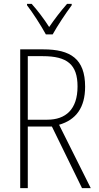

<svg xmlns="http://www.w3.org/2000/svg" viewBox="-20 -968 507 988"><path d="M216 -791H251C276 -836 318 -899 349 -941V-948H325C290 -908 262 -871 233 -829C207 -870 172 -916 143 -948H119V-941C147 -905 191 -837 216 -791ZM203 -714H84V0H123V-317H247L402 0H447L284 -326C371 -351 418 -414 418 -522C418 -665 343 -714 203 -714ZM200 -679C326 -679 379 -636 379 -523C379 -405 318 -352 223 -352H123V-679Z"/></svg>

Font: Noto Sans Gurmukhi UI Condensed ExtraLight
Style: Regular
Weight: 200
Width: 3
Designer: Jelle Bosma - Monotype Design Team
Foundry: Monotype Imaging Inc.
Version: Version 2.004